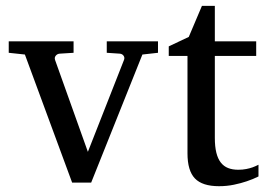

<svg xmlns="http://www.w3.org/2000/svg" viewBox="-20 -623 909 655"><path d="M465.8 -437 291 0H226.1L64.9 -437L9.8 -442.9V-481.9H231V-442.9L183.1 -439.9Q174.8 -439 169.9 -432.6Q165 -426.3 168 -418L279.8 -105L402.8 -418Q406.2 -425.8 401.9 -432.4Q397.5 -439 389.2 -439.9L344.2 -442.9V-481.9H519V-442.9Z M861.8 -21Q843.3 -11.7 821.3 -4.4Q802.7 2 778.3 7.1Q753.9 12.2 727.1 12.2Q670.4 12.2 645 -14.2Q619.6 -40.5 619.6 -100.1V-432.1H555.7V-464.8L624 -497.1L668.9 -603H712.9V-481.9H854V-432.1H712.9V-152.8Q712.9 -123 718 -102.3Q723.1 -81.5 733.2 -68.6Q743.2 -55.7 758.1 -49.8Q772.9 -43.9 793 -43.9Q807.6 -43.9 820.1 -46.4Q832.5 -48.8 841.8 -52.2Q852.5 -56.2 861.8 -61Z"/></svg>

Font: Charis SIL Phon
Style: Regular
Weight: 400
Foundry: SIL International
Version: Version 5.000